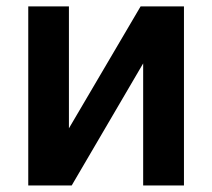

<svg xmlns="http://www.w3.org/2000/svg" viewBox="-20 -565 646 585"><path d="M540.5 0H416.2V-371.8L198.5 0H66.1V-545.5H190V-174L408.4 -545.5H540.5Z"/></svg>

Font: Linik Sans SemiBold
Style: Regular
Weight: 600
Designer: Rasmus Andersson (font), Cristiano Sobral (main changes)
Foundry: rsms
Version: Version 3.018;June 1, 2022;FontCreator 14.0.0.2814 64-bit; t